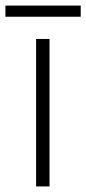

<svg xmlns="http://www.w3.org/2000/svg" viewBox="-41 -671 311 691"><path d="M137.2 0H88.9V-530.8H137.2ZM-21.5 -650.9H249.5V-610.8H-21.5Z"/></svg>

Font: JBL Sans
Style: Light
Weight: 300
Version: Version 1.10